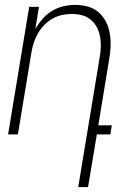

<svg xmlns="http://www.w3.org/2000/svg" viewBox="-20 -548 540 783"><path d="M299 215 386 -311Q390 -332 391 -353.5Q392 -375 388.5 -396Q385 -417 376 -435Q367 -453 351.5 -466.5Q336 -480 316 -485.5Q296 -491 274 -491Q254 -491 234 -487Q214 -483 195 -472.5Q176 -462 160.5 -446Q145 -430 134.5 -411.5Q124 -393 117.5 -373Q111 -353 108 -333L53 0H13L99 -520H139L124 -430Q137 -452 154 -471.5Q171 -491 193 -504Q215 -517 239 -522.5Q263 -528 287 -528Q314 -528 339 -521Q364 -514 382.5 -497.5Q401 -481 412.5 -458.5Q424 -436 428 -410.5Q432 -385 431 -358Q430 -331 425 -305L381 -37H436L430 0H375L339 215Z"/></svg>

Font: Iosevka Extralight
Style: Italic
Weight: 200
Italic angle: -9°
Monospace: yes
Designer: Belleve Invis
Foundry: Belleve Invis
Version: Version 32.5.0; ttfautohint (v1.8.4)